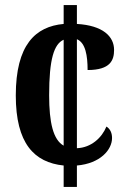

<svg xmlns="http://www.w3.org/2000/svg" viewBox="-20 -734 496 754"><path d="M230 -84V0H282V-84C374 -92 420 -146 420 -192C420 -210 414 -227 398 -237C380 -193 338 -154 282 -152V-580C316 -566 324 -515 324 -459C414 -459 428 -498 428 -538C428 -591 384 -634 282 -640V-714H230V-640C119 -630 42 -558 42 -359C42 -171 114 -96 230 -84ZM230 -578V-162C189 -185 173 -252 173 -360C173 -502 192 -561 230 -578Z"/></svg>

Font: Noto Serif Devanagari ExtraCondensed
Style: Bold
Weight: 700
Width: 2
Designer: Universal Thirst, Indian Type Foundry and the Monotype Design Team
Foundry: Monotype Imaging Inc.
Version: Version 2.004